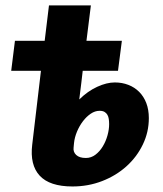

<svg xmlns="http://www.w3.org/2000/svg" viewBox="-20 -666 590 694"><path d="M34 -518.5H141.5L157 -646.5H308.5L292.5 -518.5H420.5L406.5 -410H279L274 -367L266.5 -306.5Q297 -336.5 331.2 -352.2Q365.5 -368 395 -368Q421.5 -368 444 -359.2Q466.5 -350.5 483 -334Q499.5 -317.5 508.8 -293.5Q518 -269.5 518 -239Q518 -188.5 496.2 -143.5Q474.5 -98.5 437 -64.8Q399.5 -31 349.2 -11.5Q299 8 242 8Q159.5 8 123.5 -31Q87.5 -70 96.5 -143.5L128 -410H20.5ZM246 -132.5Q244 -116.5 255.5 -105.8Q267 -95 290.5 -95Q309.5 -95 325 -106.8Q340.5 -118.5 351.5 -136.8Q362.5 -155 368.5 -176.5Q374.5 -198 374.5 -217.5Q374.5 -227 373.2 -235.8Q372 -244.5 368.2 -251Q364.5 -257.5 357.8 -261.5Q351 -265.5 340 -265.5Q323.5 -265.5 308 -255Q292.5 -244.5 279.8 -227.8Q267 -211 258.2 -190Q249.5 -169 247.5 -148.5Z"/></svg>

Font: Lato Black
Style: Italic
Weight: 900
Italic angle: -7°
Designer: Lukasz Dziedzic
Foundry: tyPoland Lukasz Dziedzic
Version: Version 2.007; 2014-02-27